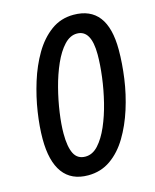

<svg xmlns="http://www.w3.org/2000/svg" viewBox="-111 -801 719 888"><g transform="rotate(-15 248.5 -357.5)"><path d="M201 10Q121 10 80.5 -45Q40 -100 40 -207Q40 -265 50.5 -334.5Q61 -404 82.5 -473Q104 -542 137.5 -599Q171 -656 218 -690.5Q265 -725 326 -725Q487 -725 487 -515Q487 -450 477 -378Q467 -306 445 -237Q423 -168 389.5 -112Q356 -56 309 -23Q262 10 201 10ZM211 -77Q245 -77 272.5 -107Q300 -137 321.5 -186.5Q343 -236 357.5 -294.5Q372 -353 379.5 -412Q387 -471 387 -519Q387 -637 319 -637Q286 -637 258 -607Q230 -577 208 -527.5Q186 -478 171 -420Q156 -362 148 -305.5Q140 -249 140 -206Q140 -142 156.5 -109.5Q173 -77 211 -77Z"/></g></svg>

Font: Noto Sans SemiCondensed Medium
Style: Italic
Weight: 500
Width: 4
Italic angle: -12°
Designer: Monotype Design Team
Foundry: Monotype Imaging Inc.
Version: Version 2.013; ttfautohint (v1.8.4.7-5d5b)